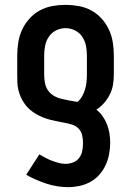

<svg xmlns="http://www.w3.org/2000/svg" viewBox="-20 -548 540 791"><path d="M261 223Q215 223 171 208.5Q127 194 88 172L142 88Q154 95 167 102Q180 109 193.5 114Q207 119 221.5 123Q236 127 250 127Q266 127 281.5 121Q297 115 306.5 102Q316 89 319 73Q322 57 322 41Q322 25 318.5 9.5Q315 -6 304.5 -17.5Q294 -29 278.5 -34Q263 -39 247.5 -42Q232 -45 216.5 -48Q201 -51 185.5 -55Q170 -59 155.5 -65Q141 -71 127.5 -79Q114 -87 102 -97.5Q90 -108 81 -121Q72 -134 65.5 -148.5Q59 -163 55.5 -178.5Q52 -194 51.5 -209.5Q51 -225 51 -241V-320Q51 -347 55.5 -374.5Q60 -402 71.5 -426.5Q83 -451 101.5 -471.5Q120 -492 144 -505Q168 -518 195.5 -523Q223 -528 250 -528Q277 -528 304.5 -523Q332 -518 356 -505Q380 -492 398.5 -471.5Q417 -451 428.5 -426.5Q440 -402 444.5 -374.5Q449 -347 449 -320V-241Q449 -220 445.5 -199Q442 -178 432.5 -159Q423 -140 409 -124Q395 -108 377 -96Q392 -85 403 -69Q414 -53 421 -35Q428 -17 431 2Q434 21 434 40Q434 63 429.5 87Q425 111 415 132.5Q405 154 389 172Q373 190 352 201.5Q331 213 307.5 218Q284 223 261 223ZM299 -128Q311 -138 318.5 -151.5Q326 -165 330.5 -180Q335 -195 336.5 -210.5Q338 -226 338 -241V-320Q338 -340 334 -360Q330 -380 318.5 -397Q307 -414 288.5 -423Q270 -432 250 -432Q230 -432 211.5 -423Q193 -414 181.5 -397Q170 -380 166 -360Q162 -340 162 -320V-241Q162 -224 165 -207Q168 -190 177.5 -176Q187 -162 201.5 -153.5Q216 -145 232.5 -141Q249 -137 265.5 -134Q282 -131 299 -128Z"/></svg>

Font: Iosevka SS08 Regular
Style: Bold
Weight: 700
Monospace: yes
Designer: Belleve Invis
Foundry: Belleve Invis
Version: Version 16.3.4; ttfautohint (v1.8.4)